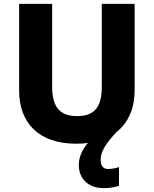

<svg xmlns="http://www.w3.org/2000/svg" viewBox="-20 -785 796 994"><path d="M501 43C501 -2 529 -44 584 -102C646 -151 677 -227 677 -318V-765H507V-337C507 -230 469 -184 379 -184C294 -184 250 -226 250 -336V-765H79V-317C79 -146 183 -41 375 -41C396 -41 416 -42 435 -45C404 -8 388 30 388 69C388 144 441 189 516 189C550 189 575 184 596 177V80C583 85 559 90 540 90C517 90 501 77 501 43Z"/></svg>

Font: Noto Sans Tamil UI ExtraBold
Style: Regular
Weight: 800
Designer: Jelle Bosma - Monotype Design Team
Foundry: Monotype Imaging Inc.
Version: Version 2.004